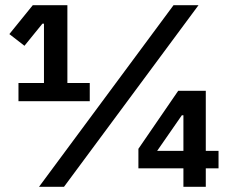

<svg xmlns="http://www.w3.org/2000/svg" viewBox="-20 -718 880 738"><path d="M325 -329V-399H239V-698H106L16 -587L74 -542L143 -627H149V-399H51V-329ZM226 0 743 -698H647L130 0ZM771 0V-71H820V-138H771V-369H665L512 -146V-71H685V0ZM685 -138H584L679 -275H685Z"/></svg>

Font: Braiins Sans SemiBold
Style: Regular
Weight: 600
Designer: Mike Abbink, Paul van der Laan, Pieter van Rosmalen, Jiri Chlebus, Lubos Buracinsky
Foundry: Bold Monday, Sudetype
Version: Version 1.000;hotconv 1.0.109;makeotfexe 2.5.65596